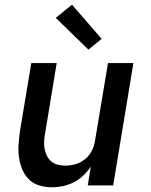

<svg xmlns="http://www.w3.org/2000/svg" viewBox="-20 -788 640 816"><path d="M201 8Q173 8 146.5 0Q120 -8 102 -26.5Q84 -45 74 -69.5Q64 -94 60.5 -121Q57 -148 59 -176Q61 -204 65 -232L113 -520H221L171 -217Q168 -201 167.5 -184.5Q167 -168 170 -153Q173 -138 180 -124.5Q187 -111 198.5 -101.5Q210 -92 225.5 -88Q241 -84 258 -84Q279 -84 301.5 -90.5Q324 -97 342 -112Q360 -127 370.5 -148Q381 -169 384 -191L439 -520H547L461 0H353L366 -80Q352 -59 333.5 -41.5Q315 -24 293 -13Q271 -2 247.5 3Q224 8 201 8ZM356 -577 217 -712 286 -768 412 -623Z"/></svg>

Font: Iosevka SS04 SmBd Ex Obl
Style: Regular
Weight: 600
Width: 7
Italic angle: -9°
Monospace: yes
Designer: Belleve Invis
Foundry: Belleve Invis
Version: Version 19.0.0; ttfautohint (v1.8.4)